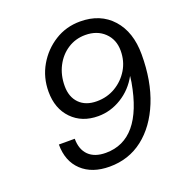

<svg xmlns="http://www.w3.org/2000/svg" viewBox="-123 -763 818 875"><g transform="rotate(-20 286.5 -326.0)"><path d="M573 -423Q573 -294 533.5 -197Q494 -100 424.5 -46Q355 8 262 8Q177 8 127.5 -38.5Q78 -85 78 -166H155Q155 -114 184 -85.5Q213 -57 267 -57Q440 -57 486 -319Q488 -330 490 -349Q459 -292 405.5 -259Q352 -226 292 -226Q213 -226 164.5 -276Q116 -326 116 -408Q116 -477 149 -534Q182 -591 237 -625.5Q292 -660 360 -660Q458 -660 515.5 -596Q573 -532 573 -423ZM489 -472Q489 -526 453.5 -560Q418 -594 361 -594Q314 -594 276 -569.5Q238 -545 216 -502.5Q194 -460 194 -407Q194 -354 224.5 -323Q255 -292 309 -292Q359 -292 399.5 -316Q440 -340 464.5 -380.5Q489 -421 489 -472Z"/></g></svg>

Font: Overused Grotesk
Style: Italic
Weight: 400
Italic angle: -10°
Version: Version 0.003